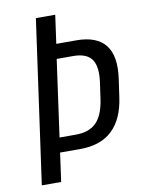

<svg xmlns="http://www.w3.org/2000/svg" viewBox="-81 -756 597 811"><g transform="rotate(-10 218.0 -350.0)"><path d="M130 -700H213L196 -578H282Q369 -578 406.5 -530.5Q444 -483 430 -386L419 -309Q406 -217 356 -170Q306 -123 219 -123H128L137 -186H211Q268 -186 298.5 -216.5Q329 -247 339 -313L349 -383Q359 -452 337 -483.5Q315 -515 257 -515H169L189 -532L115 0H32Z"/></g></svg>

Font: Pathway Extreme Condensed
Style: Italic
Weight: 400
Width: 3
Italic angle: -8°
Version: Version 1.001;gftools[0.9.26]